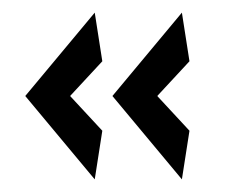

<svg xmlns="http://www.w3.org/2000/svg" viewBox="-20 -332 365 304"><path d="M268 -48 158 -180 268 -312 280 -235 229 -180 280 -125ZM130 -48 20 -180 130 -312 142 -235 91 -180 142 -125Z"/></svg>

Font: Glametrix
Style: Bold
Weight: 700
Designer: gluk
Foundry: gluk
Version: Version 0.40